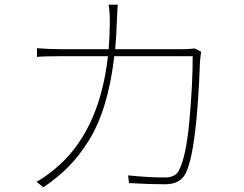

<svg xmlns="http://www.w3.org/2000/svg" viewBox="-20 -791 1040 820"><path d="M812 -584 839 -570Q836 -550 834 -525Q820 -141 772 -49Q748 -4 686 -4Q623 -4 531 -9L527 -42Q614 -33 684 -33Q729 -33 744 -63Q775 -122 789 -276.5Q803 -431 803 -551H468Q455 -437 427.5 -346.5Q400 -256 359 -190.5Q318 -125 272 -78.5Q226 -32 165 9L136 -15Q164 -29 209 -65Q404 -222 441 -551H237Q167 -551 138 -548V-585Q194 -581 236 -581H444Q449 -641 449 -697Q449 -742 444 -771H483Q481 -752 479 -698Q478 -654 472 -581H761Q782 -581 812 -584Z"/></svg>

Font: Noto Sans Korean Thin
Style: Regular
Weight: 250
Designer: Ryoko NISHIZUKA  (kana & ideographs); Paul D. Hunt (Latin, Greek & Cyrillic); Wenlong ZHANG  (bopomofo); Sandoll Communi
Foundry: Adobe Systems Incorporated
Version: Version 1.0001;PS 1;hotconv 1.0.78;makeotf.lib2.5.61930